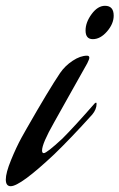

<svg xmlns="http://www.w3.org/2000/svg" viewBox="-49 -629 412 662"><path d="M138 -97Q21 13 -12 13Q-29 13 -29 -10Q-29 -33 -11 -77Q7 -121 25 -154L43 -186Q119 -319 158 -377Q175 -402 201.5 -419.5Q228 -437 251 -437Q259 -437 259 -430Q259 -425 252 -411Q240 -389 193 -306Q146 -223 137 -206Q96 -134 96 -110Q96 -101 102 -101Q112 -101 166 -151Q208 -193 277 -272Q280 -275 282 -275Q284 -275 284 -271Q284 -252 269 -234Q195 -152 138 -97ZM271 -494Q246 -494 246 -524Q246 -552 267 -580.5Q288 -609 313 -609Q343 -609 343 -575Q343 -547 320 -520.5Q297 -494 271 -494Z"/></svg>

Font: Aguafina Script
Style: Regular
Weight: 400
Designer: Angel Koziupa and Alejandro Paul
Foundry: Angel Koziupa and Alejandro Paul
Version: Version 1.000